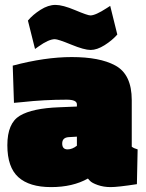

<svg xmlns="http://www.w3.org/2000/svg" viewBox="-20 -751 597 784"><path d="M518 -342V-152Q527 -145 542 -141L539 1Q461 13 432 13Q403 13 379 4.5Q355 -4 347 -13L339 -22Q277 13 188.5 13Q100 13 55 -27.5Q10 -68 10 -158Q10 -248 61 -278.5Q112 -309 222 -313L294 -316V-325Q294 -344 252 -344Q161 -344 70 -334L37 -331L32 -483Q164 -518 273 -518Q387 -518 450 -484Q518 -448 518 -342ZM256 -141Q275 -141 294 -156V-193L260 -191Q234 -189 234 -165Q234 -141 256 -141ZM204 -591Q179 -591 137 -561L123 -551L94 -667Q114 -691 145.5 -711Q177 -731 206.5 -731Q236 -731 287 -709.5Q338 -688 349 -688Q370 -688 416 -718L430 -727L459 -610Q438 -586 407 -566.5Q376 -547 350 -547Q324 -547 270.5 -569Q217 -591 204 -591Z"/></svg>

Font: Titillium Web
Style: Black
Weight: 900
Version: Version 1.001;PS 35.000;hotconv 1.0.70;makeotf.lib2.5.55311